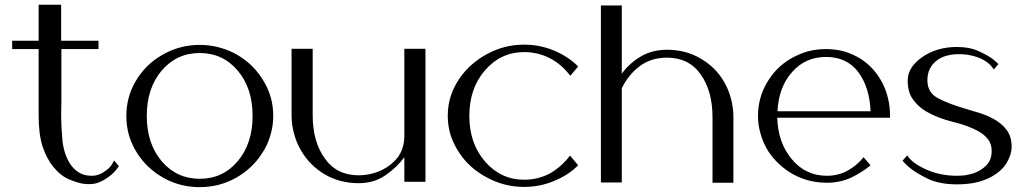

<svg xmlns="http://www.w3.org/2000/svg" viewBox="-20 -768 4321 808"><path d="M460 -92.8Q460 -92.8 451.2 -76.2Q441.4 -60.5 420.9 -46.9Q411.1 -39.1 397.5 -34.2Q382.8 -28.3 366.2 -28.3Q333 -28.3 310.5 -43Q288.1 -57.6 273.4 -81.1Q247.1 -124 242.2 -183.6Q237.3 -243.2 237.3 -282.2Q237.3 -294.9 238.3 -337.9Q238.3 -380.9 238.3 -436.5Q238.3 -466.8 238.3 -498Q238.3 -530.3 238.3 -561.5Q290 -561.5 394.5 -561.5Q394.5 -573.2 394.5 -596.7Q341.8 -596.7 237.3 -596.7Q237.3 -660.2 237.3 -704.1Q237.3 -748 237.3 -748Q206.1 -748 142.6 -748Q142.6 -698.2 142.6 -596.7Q105.5 -596.7 31.2 -596.7Q31.2 -585 31.2 -561.5Q68.4 -561.5 142.6 -561.5Q142.6 -467.8 142.6 -282.2Q142.6 -203.1 159.2 -151.4Q176.8 -99.6 203.1 -67.4Q233.4 -29.3 269.5 -13.7Q304.7 1 328.1 4.9Q341.8 6.8 349.6 6.8Q356.4 6.8 356.4 6.8Q376 6.8 392.6 1Q410.2 -5.9 423.8 -14.6Q450.2 -31.2 465.8 -49.8Q480.5 -68.4 480.5 -68.4Q473.6 -76.2 460 -92.8Z M820.3 -579.1Q775.4 -579.1 734.4 -567.4Q693.4 -555.7 658.2 -534.2Q591.8 -495.1 551.8 -427.7Q511.7 -360.4 511.7 -280.3Q511.7 -236.3 523.4 -196.3Q536.1 -156.2 557.6 -123Q598.6 -58.6 668 -19.5Q737.3 19.5 820.3 19.5Q903.3 19.5 972.7 -19.5Q1042 -58.6 1083 -123Q1105.5 -156.2 1117.2 -196.3Q1129.9 -236.3 1129.9 -280.3Q1129.9 -360.4 1088.9 -427.7Q1048.8 -495.1 983.4 -534.2Q948.2 -555.7 906.2 -567.4Q865.2 -579.1 820.3 -579.1ZM820.3 -15.6Q723.6 -15.6 660.2 -89.8Q597.7 -164.1 597.7 -280.3Q597.7 -396.5 660.2 -470.7Q723.6 -544.9 820.3 -544.9Q918 -544.9 980.5 -470.7Q1043 -396.5 1043 -280.3Q1043 -164.1 980.5 -89.8Q918 -15.6 820.3 -15.6Z M1207 -283.2Q1207 -242.2 1217.8 -204.1Q1228.5 -165 1248 -132.8Q1284.2 -71.3 1346.7 -34.2Q1410.2 2.9 1489.3 2.9Q1552.7 2.9 1600.6 -29.3Q1649.4 -62.5 1681.6 -106.4Q1681.6 -72.3 1681.6 -2.9Q1711.9 -2.9 1770.5 -2.9Q1770.5 -189.5 1770.5 -562.5Q1741.2 -562.5 1681.6 -562.5Q1681.6 -439.5 1681.6 -194.3Q1681.6 -165 1670.9 -136.7Q1660.2 -109.4 1638.7 -88.9Q1611.3 -61.5 1572.3 -45.9Q1533.2 -30.3 1489.3 -30.3Q1396.5 -30.3 1346.7 -101.6Q1295.9 -171.9 1295.9 -283.2Q1295.9 -284.2 1295.9 -320.3Q1295.9 -356.4 1295.9 -403.3Q1295.9 -460 1295.9 -510.7Q1295.9 -562.5 1295.9 -562.5Q1266.6 -562.5 1207 -562.5Q1207 -562.5 1207 -510.7Q1207 -460 1207 -403.3Q1207 -356.4 1207 -320.3Q1207 -284.2 1207 -283.2Z M2185.5 -11.7Q2087.9 -11.7 2021.5 -87.9Q1955.1 -164.1 1955.1 -280.3Q1955.1 -396.5 2021.5 -472.7Q2087.9 -548.8 2185.5 -548.8Q2243.2 -548.8 2293 -523.4Q2341.8 -499 2379.9 -449.2Q2390.6 -461.9 2413.1 -488.3Q2371.1 -530.3 2310.5 -555.7Q2251 -580.1 2185.5 -580.1Q2102.5 -580.1 2030.3 -541Q1958 -502 1914.1 -438.5Q1890.6 -404.3 1877 -364.3Q1864.3 -324.2 1864.3 -280.3Q1864.3 -237.3 1877 -197.3Q1890.6 -157.2 1914.1 -123Q1957 -58.6 2030.3 -20.5Q2102.5 18.6 2185.5 18.6Q2251 18.6 2310.5 -5.9Q2371.1 -30.3 2413.1 -72.3Q2401.4 -85.9 2378.9 -113.3Q2340.8 -63.5 2292 -37.1Q2243.2 -11.7 2185.5 -11.7Z M3066.4 -275.4Q3066.4 -316.4 3055.7 -354.5Q3045.9 -391.6 3026.4 -424.8Q2991.2 -485.4 2928.7 -521.5Q2866.2 -558.6 2787.1 -558.6Q2724.6 -558.6 2676.8 -530.3Q2628.9 -502 2596.7 -458Q2596.7 -489.3 2596.7 -551.8Q2596.7 -562.5 2596.7 -585Q2596.7 -638.7 2596.7 -745.1Q2567.4 -745.1 2508.8 -745.1Q2508.8 -497.1 2508.8 0Q2538.1 0 2596.7 0Q2596.7 -131.8 2596.7 -396.5Q2624 -453.1 2671.9 -489.3Q2719.7 -525.4 2787.1 -525.4Q2878.9 -525.4 2928.7 -455.1Q2978.5 -384.8 2978.5 -274.4Q2978.5 -273.4 2978.5 -238.3Q2978.5 -202.1 2978.5 -156.2Q2978.5 -100.6 2978.5 -49.8Q2978.5 1 2978.5 1Q3007.8 1 3066.4 1Q3066.4 0 3066.4 -49.8Q3066.4 -100.6 3066.4 -157.2Q3066.4 -202.1 3066.4 -238.3Q3066.4 -274.4 3066.4 -275.4Z M3725.6 -280.3Q3725.6 -355.5 3693.4 -418.9Q3660.2 -482.4 3603.5 -519.5Q3572.3 -539.1 3535.2 -550.8Q3498 -561.5 3456.1 -561.5Q3414.1 -561.5 3376 -550.8Q3337.9 -539.1 3304.7 -519.5Q3243.2 -482.4 3207 -418.9Q3169.9 -355.5 3169.9 -280.3Q3169.9 -239.3 3181.6 -202.1Q3192.4 -164.1 3212.9 -131.8Q3252 -72.3 3316.4 -35.2Q3381.8 1 3460 1Q3513.7 1 3559.6 -19.5Q3605.5 -41 3643.6 -72.3Q3633.8 -83 3614.3 -106.4Q3585.9 -71.3 3546.9 -49.8Q3507.8 -28.3 3460 -28.3Q3370.1 -28.3 3312.5 -97.7Q3253.9 -167 3251 -272.5Q3387.7 -272.5 3661.1 -272.5Q3682.6 -272.5 3725.6 -272.5Q3725.6 -272.5 3725.6 -275.4Q3725.6 -278.3 3725.6 -280.3ZM3456.1 -528.3Q3543.9 -528.3 3591.8 -464.8Q3639.6 -400.4 3643.6 -299.8Q3513.7 -299.8 3252 -299.8Q3256.8 -401.4 3313.5 -464.8Q3369.1 -528.3 3456.1 -528.3Z M4181.6 -498Q4181.6 -498 4175.8 -503.9Q4169.9 -509.8 4159.2 -518.6Q4138.7 -534.2 4100.6 -551.8Q4061.5 -570.3 4006.8 -570.3Q3921.9 -570.3 3860.4 -527.3Q3799.8 -484.4 3799.8 -429.7Q3799.8 -380.9 3821.3 -350.6Q3842.8 -320.3 3876 -299.8Q3926.8 -270.5 3991.2 -254.9Q4055.7 -239.3 4100.6 -213.9Q4124 -200.2 4138.7 -180.7Q4153.3 -161.1 4153.3 -132.8Q4153.3 -93.8 4129.9 -71.3Q4107.4 -48.8 4075.2 -38.1Q4058.6 -33.2 4041 -30.3Q4022.5 -28.3 4006.8 -28.3Q3936.5 -28.3 3877.9 -54.7Q3818.4 -81.1 3797.9 -114.3Q3791 -106.4 3778.3 -91.8Q3778.3 -91.8 3785.2 -84Q3793 -75.2 3806.6 -63.5Q3833 -41 3882.8 -16.6Q3932.6 7.8 4006.8 7.8Q4051.8 7.8 4086.9 0Q4121.1 -7.8 4147.5 -21.5Q4195.3 -46.9 4216.8 -83Q4237.3 -119.1 4237.3 -149.4Q4237.3 -194.3 4215.8 -221.7Q4194.3 -250 4161.1 -267.6Q4132.8 -283.2 4100.6 -293Q4068.4 -302.7 4036.1 -312.5Q3975.6 -330.1 3929.7 -353.5Q3882.8 -377 3882.8 -429.7Q3882.8 -457 3892.6 -477.5Q3902.3 -497.1 3918.9 -510.7Q3936.5 -525.4 3959 -532.2Q3982.4 -539.1 4006.8 -540Q4053.7 -542 4098.6 -525.4Q4142.6 -507.8 4162.1 -475.6Q4168.9 -483.4 4181.6 -498Z"/></svg>

Font: Suave
Style: Regular
Weight: 400
Designer: Manu Ambady
Version: Version 1.0